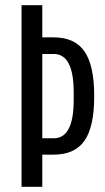

<svg xmlns="http://www.w3.org/2000/svg" viewBox="-20 -720 403 740"><path d="M63 0V-700H143V-576H187Q268 -576 305.5 -522Q343 -468 343 -352V-347Q343 -231 305.5 -177.5Q268 -124 187 -124H143V0ZM143 -187H187Q264 -187 264 -334V-365Q264 -512 187 -512H143Z"/></svg>

Font: Pathway Gothic One
Style: Regular
Weight: 400
Version: Version 1.003; ttfautohint (v1.8.4.7-5d5b);gftools[0.9.26]